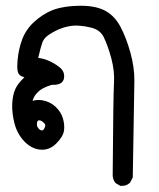

<svg xmlns="http://www.w3.org/2000/svg" viewBox="-20 -302 540 653"><path d="M386.7 328.6 375 321.8 373.5 320.8 372.1 319.3Q367.2 313.5 365 305.9Q362.8 298.3 363.3 290.5Q365.2 20 367.7 -20.5Q370.1 -59.6 358.9 -102.5Q347.2 -146 333 -175.3Q320.3 -201.7 287.6 -208.5Q278.3 -210.9 270 -212.2Q261.7 -213.4 254.6 -214.1Q247.6 -214.8 241.2 -215.1Q234.9 -215.3 230 -214.8Q219.2 -213.9 208.5 -211.4Q197.8 -209 187.5 -205.1Q182.1 -203.1 177 -200.9Q171.9 -198.7 167 -196Q162.1 -193.4 157.2 -190.7Q152.3 -188 147.5 -184.6Q129.9 -173.3 124.3 -158.2Q118.7 -143.1 109.9 -105Q114.7 -104.5 119.6 -103.5Q124.5 -102.5 129.2 -101.3Q133.8 -100.1 138.2 -98.4Q142.6 -96.7 147 -94.7Q157.7 -89.8 166.5 -84.5Q175.3 -79.1 182.6 -73.2Q200.7 -59.1 197.8 -36.6Q193.8 -11.7 157.2 -13.7Q139.6 -8.8 127 -2Q114.3 4.9 106 14.2Q94.7 25.9 90.8 41Q106.9 36.1 124 39.1Q149.9 43.5 168.9 61Q187.5 78.6 193.8 100.1Q200.2 121.1 197.8 141.6Q194.8 162.6 171.9 185.5Q148.4 209.5 117.7 207Q87.4 204.6 62 178.2Q38.1 152.3 29.3 117.7Q20.5 84 21.5 52.7Q22.5 21 33.2 -1.5Q41 -18.1 63 -39.1Q58.1 -40.5 53.7 -42.5Q42.5 -47.4 40 -60.5Q37.6 -73.7 39.6 -95.7Q43 -135.3 55.7 -168.5Q68.8 -203.1 97.2 -228.5Q124.5 -253.4 157.2 -267.1Q168.5 -271.5 181.9 -274.7Q195.3 -277.8 210.4 -279.8Q225.6 -281.7 243.2 -282.2Q296.9 -284.2 331.5 -268.6Q367.2 -252.4 389.2 -211.9Q409.7 -173.3 423.3 -123.5Q437.5 -73.7 437 -25.9Q436.5 20.5 431.6 298.8V301.3L430.7 303.2L422.9 317.9L421.9 319.8L420.4 320.8Q414.6 326.2 407 328.4Q399.4 330.6 391.1 330.1H388.7ZM131.8 132.3Q132.3 131.3 132.8 130.4Q133.3 129.4 133.5 128.4Q133.8 127.4 133.8 126.5Q133.8 125.5 133.8 124.5Q133.8 123.5 133.8 122.8Q133.8 122.1 133.3 121.3Q132.8 120.6 132.6 119.9Q132.3 119.1 131.6 118.4Q130.9 117.7 130.1 116.7Q129.4 115.7 128.4 115.2Q119.1 106 111.8 107.4Q106.9 107.9 106 115.7Q104 126.5 110.4 134.3Q116.2 141.6 123 141.6Q127.9 141.6 131.3 133.3L131.8 132.8Z"/></svg>

Font: NaikaiFont
Style: Bold
Weight: 700
Version: Version 1.89